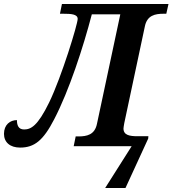

<svg xmlns="http://www.w3.org/2000/svg" viewBox="-67 -734 866 964"><path d="M461 210H563L677 -38L678 -50H625C584 -50 553 -55 553 -89C553 -94 555 -103 557 -116L660 -600C671 -657 711 -665 755 -665H768L779 -714H244L234 -665H250C290 -665 323 -663 323 -639C323 -613 243 -350 180 -220C122 -101 88 -84 54 -84C25 -84 18 -106 18 -131C-16 -131 -47 -108 -47 -62C-47 -20 -17 7 34 7C105 7 150 -28 205 -135C280 -279 351 -497 394 -662H537L420 -113C409 -57 369 -49 326 -49H313L303 0H594Z"/></svg>

Font: Noto Serif SemiBold
Style: Italic
Weight: 600
Italic angle: -12°
Designer: Monotype Design Team
Foundry: Monotype Imaging Inc.
Version: Version 2.014